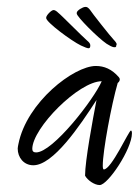

<svg xmlns="http://www.w3.org/2000/svg" viewBox="-20 -573 400 553"><path d="M308 -437C309 -437 310 -437 311 -437C314 -437 315 -439 315 -443C316 -444 316 -445 316 -446C316 -448 313 -453 308 -458C299 -467 243 -538 239 -545C235 -550 231 -553 228 -553C227 -553 226 -553 225 -553C219 -553 201 -543 201 -536C201 -536 201 -535 201 -535C201 -535 201 -534 201 -534C201 -525 262 -464 287 -447C295 -442 302 -438 308 -437ZM235 -434C238 -434 240 -436 240 -441C240 -442 240 -442 240 -443C240 -447 237 -451 231 -456C219 -466 154 -532 148 -536C143 -541 138 -544 135 -544C135 -544 134 -544 134 -544C128 -544 113 -529 113 -522C113 -522 113 -521 113 -521C113 -509 186 -455 213 -442C224 -437 231 -434 235 -434ZM267 -40C291 -40 360 -144 360 -189C360 -194 359 -197 357 -197C351 -197 301 -85 279 -85C277 -85 276 -89 276 -96C276 -138 301 -272 319 -334C323 -337 325 -341 325 -344C325 -347 324 -349 322 -351C302 -374 280 -383 256 -383C193 -383 57 -279 33 -158C32 -153 31 -148 31 -145C31 -120 48 -97 76 -97C133 -97 209 -209 258 -285C247 -228 225 -110 225 -67C232 -54 252 -40 267 -40ZM84 -134C77 -134 73 -137 73 -144C73 -204 207 -339 273 -339C250 -286 132 -134 84 -134Z"/></svg>

Font: Comforter
Style: Regular
Weight: 400
Designer: Robert E. Leuschke
Foundry: Robert E. Leuschke
Version: Version 1.013; ttfautohint (v1.8.3)